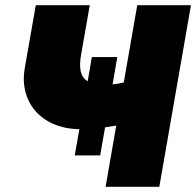

<svg xmlns="http://www.w3.org/2000/svg" viewBox="-20 -720 756 740"><path d="M268 -121H366L385 -229L428 -236L387 0H594L716 -700H509L457 -402C439 -398 428 -396 414 -395L432 -500H334L318 -407C290 -423 283 -456 293 -512L326 -700H118L75 -455C54 -335 131 -225 286 -222Z"/></svg>

Font: Fixel Display 20240404 Black
Style: Italic
Weight: 900
Italic angle: -10°
Designer: AlfaBravo + MacPaw
Foundry: Kyrylo Tkachov, Marchela Mozhyna, Serhii Makarenko, Maria Weinstein, Zakhar Kryvoshyya
Version: Version 1.211;Glyphs 3.2 (3225)